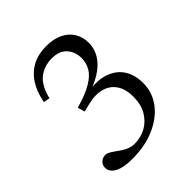

<svg xmlns="http://www.w3.org/2000/svg" viewBox="-191 -812 949 949"><g transform="rotate(-45 283.0 -338.0)"><path d="M189 -322.5 178.5 -360Q250.5 -380.5 291.2 -404.5Q332 -428.5 348.8 -457.5Q365.5 -486.5 365.5 -520Q365.5 -563.5 339.2 -593.5Q313 -623.5 260.5 -623.5Q205.5 -623.5 167.5 -593Q129.5 -562.5 112.5 -492L79.5 -498Q91 -559 118.2 -601Q145.5 -643 187 -664.5Q228.5 -686 282.5 -686Q334 -686 370 -668.5Q406 -651 425 -620Q444 -589 444 -547.5Q444 -511 426.2 -478.8Q408.5 -446.5 374.2 -421Q340 -395.5 289.5 -377L293 -381Q356.5 -387.5 401.2 -369Q446 -350.5 469.8 -311.8Q493.5 -273 493.5 -217Q493.5 -152.5 455 -101.2Q416.5 -50 348 -20Q279.5 10 191 10Q145.5 10 117.5 1.2Q89.5 -7.5 76.5 -22.2Q63.5 -37 63.5 -54Q63.5 -74 77 -86.5Q90.5 -99 110 -99Q120.5 -99 132 -92.5Q143.5 -86 156.2 -76.8Q169 -67.5 183.5 -57.8Q198 -48 215 -41.5Q232 -35 252 -35Q294 -35 330 -54.2Q366 -73.5 388.8 -111.5Q411.5 -149.5 411.5 -204.5Q411.5 -257.5 389 -290.8Q366.5 -324 325.8 -335.2Q285 -346.5 229.5 -332.5Z"/></g></svg>

Font: Newsreader 16pt 16pt
Style: Regular
Weight: 400
Version: Version 1.003